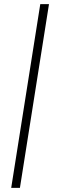

<svg xmlns="http://www.w3.org/2000/svg" viewBox="-20 -725 284 925"><path d="M34 180 174 -705H216L76 180Z"/></svg>

Font: Nunito Sans 12pt ExtraLight
Style: Italic
Weight: 200
Italic angle: -9°
Designer: Vernon Adams
Foundry: Vernon Adams
Version: Version 3.101;gftools[0.9.27]